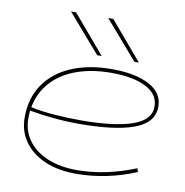

<svg xmlns="http://www.w3.org/2000/svg" viewBox="-87 -873 933 966"><g transform="rotate(10 379.5 -390.0)"><path d="M670 -53Q600 -23 521.5 -6.5Q443 10 364 10Q272 10 204 -19.5Q136 -49 98.5 -102Q61 -155 61 -224Q61 -324 109.5 -394.5Q158 -465 246 -502.5Q334 -540 453 -540Q572 -540 643 -502.5Q714 -465 714 -394Q714 -313 617.5 -276.5Q521 -240 333 -240Q269 -240 202.5 -246.5Q136 -253 82 -263Q80 -244 80 -224Q80 -160 115 -111.5Q150 -63 214.5 -36Q279 -9 365 -9Q511 -9 664 -71ZM452 -521Q352 -521 274 -492.5Q196 -464 147.5 -410Q99 -356 85 -281Q140 -269 206.5 -264Q273 -259 339 -259Q510 -259 602.5 -290.5Q695 -322 695 -391Q695 -454 630 -487.5Q565 -521 452 -521ZM366 -596 198 -790H224L389 -596ZM556 -596 388 -790H414L579 -596Z"/></g></svg>

Font: Georama Extra Expanded Thin
Style: Italic
Weight: 100
Width: 8
Italic angle: -9°
Designer: Jean-Baptiste Levee
Foundry: Production Type
Version: Version 1.000